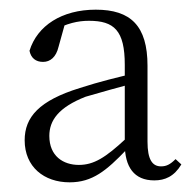

<svg xmlns="http://www.w3.org/2000/svg" viewBox="-20 -826 404 397"><path d="M299 -453C321 -453 340 -461 355 -486L343 -497C332 -486 324 -482 313 -482C295 -482 285 -496 285 -533V-690C285 -773 250 -806 178 -806C108 -806 57 -773 41 -721C44 -706 54 -698 69 -698C84 -698 96 -708 101 -729L116 -783L88 -762C119 -778 141 -783 164 -783C216 -783 238 -763 238 -692V-528C238 -481 257 -453 299 -453ZM124 -449C171 -449 200 -473 242 -517L256 -532L240 -539C198 -500 174 -485 143 -485C111 -485 82 -503 82 -545C82 -577 101 -604 157 -626C188 -635 227 -646 261 -655V-675C226 -667 185 -657 145 -644C61 -618 31 -584 31 -536C31 -481 71 -449 124 -449Z"/></svg>

Font: Source Han Serif TW VF
Style: Regular
Weight: 250
Designer: Ryoko NISHIZUKA 西塚涼子 (kana & ideographs); Frank Grießhammer (Latin, Greek & Cyrillic); Wenlong ZHANG 张文龙 (bopomofo); San
Foundry: Adobe
Version: Version 2.002;hotconv 1.1.0;makeotfexe 2.6.0